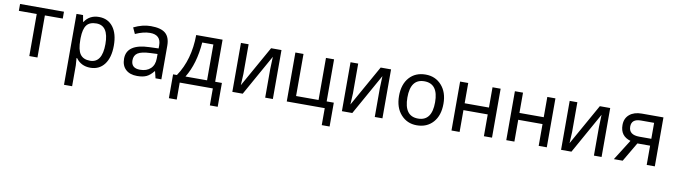

<svg xmlns="http://www.w3.org/2000/svg" viewBox="-37 -1188 7274 2071"><g transform="rotate(10 3600.5 -153.0)"><path d="M540 -460.9H344.2V0H254.9V-460.9H59.1V-536.1H540Z M766.1 -67.9H760.3Q766.1 -4.9 766.1 11.2V240.2H677.2V-536.1H749L762.2 -463.9H766.1Q819.8 -545.9 923.3 -545.9Q1021.5 -545.9 1077.4 -472.9Q1133.3 -399.9 1133.3 -269Q1133.3 -137.2 1077.1 -63.7Q1021 9.8 923.3 9.8Q822.3 9.8 766.1 -67.9ZM766.1 -289.1V-269Q766.1 -158.2 800 -111.1Q834 -64 908.2 -64Q1041 -64 1041 -270Q1041 -472.2 907.2 -472.2Q833 -472.2 800.5 -429.2Q768.1 -386.2 766.1 -289.1Z M1637.2 0 1619.1 -74.2H1615.2Q1577.6 -26.9 1538.1 -8.5Q1498.5 9.8 1436 9.8Q1356.4 9.8 1311.3 -32.2Q1266.1 -74.2 1266.1 -149.9Q1266.1 -312 1515.1 -319.8L1614.3 -323.2V-356.9Q1614.3 -472.2 1495.1 -472.2Q1423.3 -472.2 1335 -432.1L1304.2 -499Q1399.9 -545.9 1491.2 -545.9Q1602.1 -545.9 1651.6 -503.4Q1701.2 -460.9 1701.2 -367.2V0ZM1613.3 -262.2 1534.2 -258.8Q1438.5 -254.9 1398.4 -228.8Q1358.4 -202.6 1358.4 -148.9Q1358.4 -62 1456.1 -62Q1527.8 -62 1570.6 -101.8Q1613.3 -141.6 1613.3 -213.9Z M2351.1 186H2265.1V0H1902.3V186H1816.4V-75.2H1858.4Q1986.3 -265.1 1988.3 -536.1H2277.3V-75.2H2351.1ZM2188.5 -75.2V-467.8H2066.4Q2048.8 -232.9 1952.1 -75.2Z M2562.5 -536.1V-210L2556.2 -86.9L2808.6 -536.1H2922.4V0H2838.4V-315.9L2843.3 -448.2L2592.3 0H2478.5V-536.1Z M3576.7 186H3490.7V0H3074.7V-536.1H3163.6V-75.2H3409.7V-536.1H3498.5V-75.2H3576.7Z M3762.7 -536.1V-210L3756.3 -86.9L4008.8 -536.1H4122.6V0H4038.6V-315.9L4043.5 -448.2L3792.5 0H3678.7V-536.1Z M4498.5 9.8Q4393.1 9.8 4325 -66.2Q4256.8 -142.1 4256.8 -269Q4256.8 -397.5 4323 -471.7Q4389.2 -545.9 4501.5 -545.9Q4607.9 -545.9 4675.8 -470.2Q4743.7 -394.5 4743.7 -269Q4743.7 -139.6 4676.8 -64.9Q4609.9 9.8 4498.5 9.8ZM4500.5 -64Q4651.9 -64 4651.9 -269Q4651.9 -472.2 4499.5 -472.2Q4348.6 -472.2 4348.6 -269Q4348.6 -64 4500.5 -64Z M4967.8 -536.1V-314H5233.9V-536.1H5322.8V0H5233.9V-238.8H4967.8V0H4878.9V-536.1Z M5567.9 -536.1V-314H5834V-536.1H5922.9V0H5834V-238.8H5567.9V0H5479V-536.1Z M6163.1 -536.1V-210L6156.7 -86.9L6409.2 -536.1H6522.9V0H6439V-315.9L6443.8 -448.2L6192.9 0H6079.1V-536.1Z M6753.9 0H6657.2L6799.3 -225.1Q6685.1 -257.8 6685.1 -378.9Q6685.1 -452.1 6734.9 -494.1Q6784.7 -536.1 6869.1 -536.1H7106V0H7017.1V-210.9H6877.9ZM7017.1 -286.1V-460.9H6873Q6770 -460.9 6770 -377Q6770 -286.1 6886.2 -286.1Z"/></g></svg>

Font: Noto Mono
Style: Regular
Weight: 400
Designer: Monotype Design Team
Foundry: Monotype Imaging Inc.
Version: Version 1.00